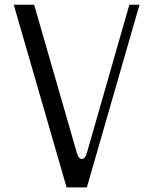

<svg xmlns="http://www.w3.org/2000/svg" viewBox="-20 -812 686 832"><path d="M268.6 0 39.6 -791.5H127.9L313.5 -147.9Q321.3 -123 334.5 -123Q348.6 -123 356.4 -148.9L540.5 -791.5H584.5L356.4 0Z"/></svg>

Font: Gputeks
Style: Regular
Weight: 500
Version: Version 0.9